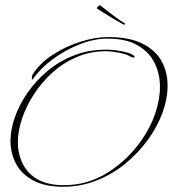

<svg xmlns="http://www.w3.org/2000/svg" viewBox="-20 -695 658 731"><path d="M220 16Q151 16 106.5 -8Q62 -32 41 -71.5Q20 -111 20 -159Q20 -201 36.5 -248.5Q53 -296 84.5 -341.5Q116 -387 160.5 -424.5Q205 -462 261.5 -484Q318 -506 384 -506Q403 -506 425 -503Q447 -500 465.5 -494.5Q484 -489 490 -483Q493 -480 493 -478Q493 -476 488 -476Q482 -476 474 -481Q461 -489 432.5 -494.5Q404 -500 383 -500Q324 -500 272.5 -478Q221 -456 180 -419Q139 -382 109.5 -336.5Q80 -291 64 -243.5Q48 -196 48 -154Q48 -109 66.5 -71.5Q85 -34 123.5 -12Q162 10 223 10Q315 10 391 -38.5Q467 -87 518 -160Q552 -208 570.5 -261.5Q589 -315 589 -364Q589 -415 568 -456.5Q547 -498 503 -523Q459 -548 389 -548Q339 -548 284 -526.5Q229 -505 182 -470.5Q135 -436 107 -396Q104 -392 103 -392Q101 -392 101 -397Q101 -407 104 -411Q131 -454 180 -486Q229 -518 286 -536Q343 -554 392 -554Q472 -554 522 -529Q572 -504 595 -462.5Q618 -421 618 -369Q618 -319 598.5 -265.5Q579 -212 542.5 -162Q506 -112 456.5 -71.5Q407 -31 347 -7.5Q287 16 220 16ZM450 -602Q440 -607 421 -618Q402 -629 382.5 -641.5Q363 -654 350 -662Q350 -662 349.5 -662.5Q349 -663 349 -664Q349 -667 353.5 -671Q358 -675 361 -675Q379 -661 407.5 -639Q436 -617 455 -606Q457 -605 456 -602.5Q455 -600 450 -602Z"/></svg>

Font: Explora
Style: Regular
Weight: 400
Designer: Robert E. Leuschke
Foundry: Robert E. Leuschke
Version: Version 1.010